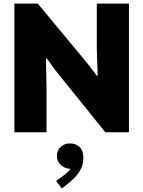

<svg xmlns="http://www.w3.org/2000/svg" viewBox="-20 -740 802 1074"><path d="M60.5 0V-719.7H191.4L473.6 -379.9L521.5 -316.4H526.4L521.5 -465.8V-719.7H701.2V0H569.3L289.1 -347.7L241.2 -414.1H237.3L240.2 -253.9V0ZM326.2 314.5 293.9 272.5 342.8 236.3Q349.6 231.4 361.1 220Q372.6 208.5 381.6 194.8Q390.6 181.2 390.6 169.9H410.2Q410.2 183.1 400.9 193.6Q391.6 204.1 370.1 204.1Q345.2 204.1 322 184.3Q298.8 164.6 297.9 131.8Q298.8 100.1 320.6 80.8Q342.3 61.5 370.1 62.5Q401.9 61.5 424.1 81.5Q446.3 101.6 446.3 142.6Q446.3 175.3 434.3 200.7Q422.4 226.1 406.2 244.1Q390.1 262.2 377.9 272.5Z"/></svg>

Font: Reddit Sans Black
Style: Regular
Weight: 900
Version: Version 1.014